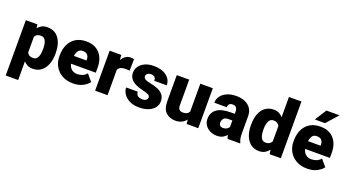

<svg xmlns="http://www.w3.org/2000/svg" viewBox="-62 -1466 4327 2385"><g transform="rotate(20 2101.5 -273.0)"><path d="M536.6 -270.5V-260.3Q536.6 -183.6 513.2 -122.3Q489.7 -61 444.1 -25.6Q398.4 9.8 331.5 9.8Q293 9.8 263.7 -4.4Q234.4 -18.6 212.4 -43.5V203.1H47.9V-528.3H201.2L206.5 -479.5Q229 -507.3 259.5 -522.7Q290 -538.1 331.1 -538.1Q431.6 -538.1 484.1 -464.6Q536.6 -391.1 536.6 -270.5ZM372.1 -260.3V-270.5Q372.1 -332 354 -371.6Q335.9 -411.1 290 -411.1Q232.4 -411.1 212.4 -369.1V-160.6Q222.7 -140.1 241.7 -128.7Q260.7 -117.2 291 -117.2Q322.3 -117.2 339.8 -136.5Q357.4 -155.8 364.7 -188.2Q372.1 -220.7 372.1 -260.3Z M865.2 9.8Q779.3 9.8 718.3 -25.4Q657.2 -60.5 625 -118.9Q592.8 -177.2 592.8 -246.6V-265.1Q592.8 -342.3 621.1 -404.1Q649.4 -465.8 706.3 -502Q763.2 -538.1 847.7 -538.1Q960 -538.1 1023.7 -468.3Q1087.4 -398.4 1087.4 -279.3V-212.4H760.7Q769.5 -168.5 799.3 -142.8Q829.1 -117.2 876 -117.2Q909.7 -117.2 942.4 -129.9Q975.1 -142.6 998.5 -171.9L1073.2 -83Q1048.8 -48.3 995.1 -19.3Q941.4 9.8 865.2 9.8ZM846.2 -411.1Q804.2 -411.1 785.2 -384Q766.1 -356.9 760.7 -315.4H926.8V-328.1Q927.2 -367.2 906.2 -389.2Q885.3 -411.1 846.2 -411.1Z M1476.6 -532.2 1473.6 -379.4Q1463.9 -380.4 1447.3 -381.8Q1430.7 -383.3 1419.4 -383.3Q1342.3 -383.3 1320.3 -335V0H1155.8V-528.3H1309.6L1314.9 -460.9Q1334.5 -497.6 1364 -517.8Q1393.6 -538.1 1431.2 -538.1Q1458.5 -538.1 1476.6 -532.2Z M1810.1 -148.4Q1810.1 -168.5 1788.8 -181.4Q1767.6 -194.3 1706.5 -208Q1654.8 -219.2 1612.5 -239.7Q1570.3 -260.3 1545.4 -292.5Q1520.5 -324.7 1520.5 -371.1Q1520.5 -416 1546.1 -453.9Q1571.8 -491.7 1620.4 -514.9Q1668.9 -538.1 1738.3 -538.1Q1844.7 -538.1 1907 -490.2Q1969.2 -442.4 1969.2 -366.2H1804.7Q1804.7 -396.5 1789.3 -413.1Q1773.9 -429.7 1737.8 -429.7Q1712.4 -429.7 1694.3 -416Q1676.3 -402.3 1676.3 -379.4Q1676.3 -358.4 1697.3 -344.5Q1718.3 -330.6 1764.6 -321.8Q1817.9 -312 1864.3 -293.9Q1910.6 -275.9 1939.7 -242.7Q1968.8 -209.5 1968.8 -153.3Q1968.8 -106.9 1940.4 -69.8Q1912.1 -32.7 1860.4 -11.5Q1808.6 9.8 1737.8 9.8Q1662.1 9.8 1609.9 -17.3Q1557.6 -44.4 1531 -85.7Q1504.4 -127 1504.4 -169.4H1657.7Q1659.2 -132.8 1682.4 -116Q1705.6 -99.1 1742.2 -99.1Q1775.4 -99.1 1792.7 -112.8Q1810.1 -126.5 1810.1 -148.4Z M2365.2 0 2360.4 -56.6Q2335.9 -25.4 2300.5 -7.8Q2265.1 9.8 2219.7 9.8Q2141.6 9.8 2092.3 -36.1Q2043 -82 2043 -186.5V-528.3H2207.5V-185.5Q2207.5 -117.2 2273.9 -117.2Q2304.7 -117.2 2324.2 -128.2Q2343.8 -139.2 2354.5 -158.7V-528.3H2519.5V0Z M2907.7 0Q2898.4 -19 2892.6 -47.4Q2873.5 -23.4 2843.5 -6.8Q2813.5 9.8 2765.6 9.8Q2716.8 9.8 2676 -10.3Q2635.3 -30.3 2610.8 -66.2Q2586.4 -102.1 2586.4 -148.9Q2586.4 -230.5 2646.5 -276.6Q2706.5 -322.8 2834 -322.8H2884.8V-350.6Q2884.8 -383.8 2870.4 -403.6Q2856 -423.3 2821.8 -423.3Q2763.2 -423.3 2763.2 -365.7H2598.6Q2598.6 -415 2627.2 -453.9Q2655.8 -492.7 2708 -515.4Q2760.3 -538.1 2830.6 -538.1Q2893.6 -538.1 2943.1 -517.1Q2992.7 -496.1 3021.5 -454.3Q3050.3 -412.6 3050.3 -349.6V-133.3Q3050.3 -81.5 3056.2 -54.9Q3062 -28.3 3072.8 -8.3V0ZM2804.7 -107.4Q2835 -107.4 2855.5 -120.4Q2876 -133.3 2884.8 -149.4V-234.9H2833Q2787.1 -234.9 2769 -211.4Q2751 -188 2751 -157.7Q2751 -135.3 2766.4 -121.3Q2781.7 -107.4 2804.7 -107.4Z M3121.1 -257.8V-268.1Q3121.1 -348.6 3144.5 -409.4Q3168 -470.2 3213.6 -504.2Q3259.3 -538.1 3326.7 -538.1Q3363.8 -538.1 3393.3 -523.4Q3422.9 -508.8 3445.3 -482.9V-750H3610.8V0H3462.4L3454.6 -56.6Q3430.7 -25.9 3398.9 -8.1Q3367.2 9.8 3325.7 9.8Q3258.8 9.8 3213.1 -25.1Q3167.5 -60.1 3144.3 -120.6Q3121.1 -181.2 3121.1 -257.8ZM3285.6 -268.1V-257.8Q3285.6 -198.7 3303 -158Q3320.3 -117.2 3367.7 -117.2Q3422.4 -117.2 3445.3 -162.6V-365.2Q3423.3 -411.1 3368.7 -411.1Q3322.8 -411.1 3304.2 -370.4Q3285.6 -329.6 3285.6 -268.1Z M3960 9.8Q3874 9.8 3813 -25.4Q3752 -60.5 3719.7 -118.9Q3687.5 -177.2 3687.5 -246.6V-265.1Q3687.5 -342.3 3715.8 -404.1Q3744.1 -465.8 3801 -502Q3857.9 -538.1 3942.4 -538.1Q4054.7 -538.1 4118.4 -468.3Q4182.1 -398.4 4182.1 -279.3V-212.4H3855.5Q3864.3 -168.5 3894 -142.8Q3923.8 -117.2 3970.7 -117.2Q4004.4 -117.2 4037.1 -129.9Q4069.8 -142.6 4093.3 -171.9L4168 -83Q4143.6 -48.3 4089.8 -19.3Q4036.1 9.8 3960 9.8ZM3940.9 -411.1Q3898.9 -411.1 3879.9 -384Q3860.8 -356.9 3855.5 -315.4H4021.5V-328.1Q4022 -367.2 4001 -389.2Q3980 -411.1 3940.9 -411.1ZM3843.3 -597.2 3939.9 -750.5H4113.8L3977.5 -597.2Z"/></g></svg>

Font: Vazirmatn UI Black
Style: Regular
Weight: 900
Designer: Saber Rastikerdar
Foundry: Saber Rastikerdar
Version: Version 33.003